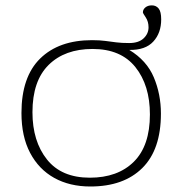

<svg xmlns="http://www.w3.org/2000/svg" viewBox="-20 -668 664 698"><path d="M566 -597.5Q566 -548 537.2 -516.8Q508.5 -485.5 450 -486.5Q513.5 -448 539.2 -386.8Q565 -325.5 565 -255Q565 -124 497.2 -57Q429.5 10 308.5 10Q233.5 10 177.2 -21.2Q121 -52.5 89.5 -112.2Q58 -172 58 -257Q58 -388.5 126 -455.2Q194 -522 314.5 -522Q343 -522 363 -519.2Q383 -516.5 402.8 -514Q422.5 -511.5 449.5 -511.5Q484 -511.5 502 -528.5Q520 -545.5 520 -568.5Q520 -589.5 509.8 -604.8Q499.5 -620 499.5 -623Q499.5 -633.5 508.5 -641Q517.5 -648.5 532 -648.5Q547.5 -648.5 556.8 -637Q566 -625.5 566 -597.5ZM306.5 -22Q408 -22 466.5 -80Q525 -138 525 -252Q525 -358 472.2 -424Q419.5 -490 316.5 -490Q215.5 -490 156.8 -432Q98 -374 98 -260Q98 -154.5 150.8 -88.2Q203.5 -22 306.5 -22Z"/></svg>

Font: Newsreader 6pt ExtraLight
Style: Regular
Weight: 275
Designer: Hugues Gentile
Foundry: Production Type
Version: Version 1.003; ttfautohint (v1.8.3)